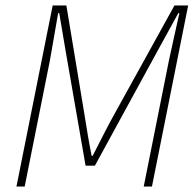

<svg xmlns="http://www.w3.org/2000/svg" viewBox="-20 -680 716 700"><path d="M40 0H70L162 -460C172 -514 182 -578 192 -632H196L220 -490L292 -76H326L552 -490L630 -632H634C622 -580 608 -514 596 -460L504 0H534L666 -660H616L396 -262C368 -212 344 -162 318 -112H314C304 -162 296 -212 288 -262L222 -660H172Z"/></svg>

Font: Source Sans Pro ExtraLight
Style: Italic
Weight: 200
Italic angle: -11°
Designer: Paul D. Hunt
Foundry: Adobe Systems Incorporated
Version: Version 3.006;hotconv 1.0.111;makeotfexe 2.5.65597